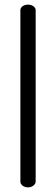

<svg xmlns="http://www.w3.org/2000/svg" viewBox="-20 -788 242 829"><path d="M134 -744V-4Q134 5.5 124.2 13.3Q114.4 21 101.4 21Q87 21 77.5 13.5Q68 6 68 -4V-744Q68 -754.3 77.5 -761.1Q87 -768 101.4 -768Q114.4 -768 124.2 -761.1Q134 -754.3 134 -744Z"/></svg>

Font: Dosis
Style: Regular
Weight: 400
Designer: Edgar Tolentino, Pablo Impallari, Igino Marini
Foundry: Edgar Tolentino, Pablo Impallari, Igino Marini
Version: Version 1.007;Glyphs 3.1.1 (3134)